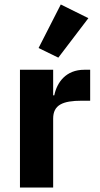

<svg xmlns="http://www.w3.org/2000/svg" viewBox="-20 -836 444 856"><path d="M240 -579 374 -755 251 -816 152 -622ZM69 0H217V-307C217 -368 259 -387 345 -387H382V-525H356C274 -525 234 -469 222 -411H217V-525H69Z"/></svg>

Font: Braiins Sans
Style: Bold
Weight: 700
Designer: Mike Abbink, Paul van der Laan, Pieter van Rosmalen, Jiri Chlebus, Lubos Buracinsky
Foundry: Bold Monday, Sudetype
Version: Version 1.000;hotconv 1.0.109;makeotfexe 2.5.65596